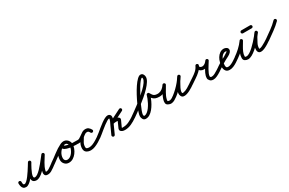

<svg xmlns="http://www.w3.org/2000/svg" viewBox="98 -1676 4242 2820"><g transform="rotate(-30 2218.5 -265.5)"><path d="M0 -102Q11 -102 18 -94.5Q25 -87 25 -77Q25 -68 25.5 -55.5Q26 -43 30.5 -34Q35 -25 48 -25Q64 -25 86.5 -45.5Q109 -66 133 -98Q157 -130 180.5 -165.5Q204 -201 222.5 -231.5Q241 -262 251 -278Q258 -288 267.5 -289.5Q277 -291 285 -286Q293 -281 296.5 -271.5Q300 -262 294 -252Q290 -246 276.5 -222.5Q263 -199 247.5 -168Q232 -137 220.5 -107Q209 -77 210 -56.5Q211 -36 231 -35Q231 -35 231 -35Q230 -35 230 -35Q251 -35 278 -54Q305 -73 334 -103Q363 -133 390.5 -167Q418 -201 441.5 -231Q465 -261 480 -280Q487 -289 496.5 -289.5Q506 -290 514 -285Q521 -280 524 -270.5Q527 -261 520 -251Q492 -206 459.5 -153Q427 -100 413 -47Q410 -34 409.5 -29Q409 -24 422 -25Q440 -26 463 -39.5Q486 -53 507.5 -69.5Q529 -86 545 -97Q553 -103 563 -101.5Q573 -100 579 -91Q585 -83 583.5 -73Q582 -63 573 -57Q553 -42 528 -23.5Q503 -5 476.5 9.5Q450 24 424 25Q385 27 371.5 8.5Q358 -10 362.5 -41Q367 -72 382.5 -108.5Q398 -145 418 -180.5Q438 -216 455 -242Q472 -268 478 -278Q484 -288 494 -288Q504 -288 512 -282Q520 -277 523 -267.5Q526 -258 519 -249Q500 -225 474.5 -191.5Q449 -158 419 -122.5Q389 -87 357 -55.5Q325 -24 292.5 -4.5Q260 15 230 15Q230 15 230 15Q229 15 229 15Q192 13 176 -5Q160 -23 160.5 -51.5Q161 -80 171.5 -113.5Q182 -147 197.5 -179Q213 -211 228 -237.5Q243 -264 251 -277Q257 -288 267 -289Q277 -290 285 -285Q293 -280 296.5 -271Q300 -262 293 -251Q280 -229 259 -194.5Q238 -160 212.5 -122Q187 -84 159 -50.5Q131 -17 102.5 4Q74 25 48 25Q18 25 2.5 10Q-13 -5 -19 -28.5Q-25 -52 -25 -77Q-25 -88 -17.5 -95Q-10 -102 0 -102Z M538 -63Q533 -71 534.5 -81.5Q536 -92 545 -98Q608 -141 670.5 -189.5Q733 -238 802 -272Q814 -277 822.5 -273Q831 -269 835 -260Q840 -251 837.5 -241.5Q835 -232 824 -227Q780 -206 752 -163Q724 -120 724 -71Q724 -49 737.5 -34.5Q751 -20 773 -20Q800 -20 823.5 -36Q847 -52 865 -77.5Q883 -103 893 -131Q903 -159 903 -183Q903 -201 890.5 -218Q878 -235 858 -235Q855 -235 844.5 -234Q834 -233 833 -230Q833 -230 833 -230Q833 -230 833 -230Q831 -225 841 -220.5Q851 -216 854 -215Q896 -200 946 -198Q996 -196 1040 -196Q1050 -196 1057.5 -188.5Q1065 -181 1065 -171Q1065 -161 1057.5 -153.5Q1050 -146 1040 -146Q1025 -146 991 -146.5Q957 -147 917.5 -151.5Q878 -156 844 -166Q810 -176 792 -195.5Q774 -215 785 -246Q785 -246 785 -246Q785 -246 785 -246Q793 -269 814.5 -277Q836 -285 858 -285Q885 -285 906.5 -270Q928 -255 940.5 -232Q953 -209 953 -183Q953 -148 939 -111Q925 -74 900.5 -42Q876 -10 843.5 10Q811 30 773 30Q730 30 702 0.5Q674 -29 674 -71Q674 -134 710 -190Q746 -246 803 -272Q814 -277 823 -273Q832 -269 836 -260Q840 -252 837.5 -242Q835 -232 824 -227Q757 -194 696 -146.5Q635 -99 573 -56Q565 -51 554.5 -52.5Q544 -54 538 -63Z M1026 -196Q1036 -196 1043.5 -188.5Q1051 -181 1051 -171Q1051 -169 1050.5 -173Q1050 -177 1049 -179Q1045 -191 1034 -194Q1032 -195 1030 -195Q1029 -195 1029 -195Q1039 -195 1052 -196Q1065 -197 1074 -202Q1074 -202 1074 -202Q1074 -202 1074 -202Q1074 -202 1074 -202Q1091 -211 1106.5 -223Q1122 -235 1138 -245Q1138 -245 1138 -245Q1137 -244 1137 -244Q1158 -259 1177.5 -269Q1197 -279 1224 -279Q1254 -279 1275.5 -262Q1297 -245 1310 -219Q1315 -208 1311 -199Q1307 -190 1299 -186Q1291 -182 1281.5 -183.5Q1272 -185 1266 -195Q1257 -210 1249.5 -219.5Q1242 -229 1222 -229Q1200 -229 1180 -214.5Q1160 -200 1145 -186Q1145 -186 1147 -188Q1149 -191 1149 -191Q1129 -159 1109.5 -125.5Q1090 -92 1090 -53Q1090 -29 1106.5 -23Q1123 -17 1143 -17Q1171 -17 1203.5 -30.5Q1236 -44 1266.5 -63Q1297 -82 1319 -97Q1327 -103 1337.5 -101.5Q1348 -100 1353 -91Q1359 -83 1357.5 -72.5Q1356 -62 1347 -57Q1321 -38 1286 -17Q1251 4 1214 18.5Q1177 33 1143 33Q1102 33 1071 13Q1040 -7 1040 -53Q1040 -101 1061.5 -140Q1083 -179 1107 -217Q1107 -217 1109 -220Q1111 -222 1111 -222Q1133 -243 1161 -261Q1189 -279 1222 -279Q1256 -279 1274 -263.5Q1292 -248 1308 -221Q1315 -211 1310.5 -202Q1306 -193 1298 -188Q1289 -184 1279.5 -185Q1270 -186 1264 -197Q1258 -210 1248.5 -219.5Q1239 -229 1224 -229Q1206 -229 1193 -221.5Q1180 -214 1167 -204Q1167 -204 1166 -203Q1166 -203 1166 -203Q1148 -192 1132 -179.5Q1116 -167 1098 -158Q1098 -158 1098 -158Q1098 -158 1098 -158Q1098 -158 1098 -158Q1082 -150 1064 -147.5Q1046 -145 1029 -145Q1017 -145 1009 -152Q1001 -159 1001 -171Q1001 -181 1008.5 -188.5Q1016 -196 1026 -196Z M1347 -56Q1339 -51 1328.5 -52.5Q1318 -54 1312 -63Q1307 -71 1308.5 -81.5Q1310 -92 1319 -98Q1340 -112 1368.5 -136Q1397 -160 1429.5 -186.5Q1462 -213 1494.5 -236.5Q1527 -260 1556 -275Q1585 -290 1607 -290Q1629 -290 1643 -276.5Q1657 -263 1657 -241Q1657 -210 1643 -179.5Q1629 -149 1617 -122Q1602 -89 1587 -56Q1572 -23 1557 10Q1552 20 1542.5 23.5Q1533 27 1524 23Q1514 18 1510.5 8.5Q1507 -1 1511 -10Q1526 -43 1541 -76Q1556 -109 1571 -142Q1581 -164 1594 -190.5Q1607 -217 1607 -241Q1607 -244 1609.5 -242Q1612 -240 1607 -240Q1593 -240 1567.5 -225Q1542 -210 1511.5 -187Q1481 -164 1450 -138.5Q1419 -113 1392 -91Q1365 -69 1347 -56Q1347 -56 1347 -56Q1347 -56 1347 -56ZM1835 -276Q1840 -266 1836.5 -256.5Q1833 -247 1824 -242Q1773 -216 1722 -190.5Q1671 -165 1619 -139Q1609 -134 1600.5 -139Q1592 -144 1589 -153Q1585 -162 1587.5 -172Q1590 -182 1601 -185Q1619 -191 1638 -194Q1657 -197 1677 -196Q1677 -196 1676 -196Q1675 -196 1675 -196Q1694 -196 1714.5 -189.5Q1735 -183 1745.5 -168Q1756 -153 1745 -129Q1745 -129 1745 -130Q1745 -130 1745 -130Q1734 -106 1723 -82Q1712 -58 1701 -34Q1701 -34 1701 -34Q1701 -33 1701 -33Q1697 -24 1702.5 -24.5Q1708 -25 1725 -25Q1773 -25 1820.5 -48Q1868 -71 1906 -97Q1914 -103 1924 -101.5Q1934 -100 1940 -91Q1946 -83 1944.5 -73Q1943 -63 1934 -57Q1890 -25 1835.5 0Q1781 25 1725 25Q1701 25 1680 17Q1659 9 1650.5 -8.5Q1642 -26 1656 -55Q1656 -55 1656 -54Q1656 -54 1656 -54Q1667 -78 1677.5 -102Q1688 -126 1699 -150Q1699 -150 1699 -150Q1699 -151 1699 -151Q1700 -152 1701.5 -146.5Q1703 -141 1701 -142Q1696 -145 1689 -145.5Q1682 -146 1677 -146Q1677 -146 1676 -146Q1675 -146 1675 -146Q1660 -147 1645 -144.5Q1630 -142 1615 -137Q1604 -134 1596 -139Q1588 -144 1585 -152Q1582 -160 1584.5 -169Q1587 -178 1597 -183Q1648 -209 1699 -235Q1750 -261 1802 -287Q1811 -291 1821 -288Q1831 -285 1835 -276Z M1899 -63Q1894 -71 1895.5 -81.5Q1897 -92 1906 -98Q1928 -113 1967 -141Q2006 -169 2054 -205.5Q2102 -242 2150 -282.5Q2198 -323 2239 -363Q2280 -403 2304.5 -438Q2329 -473 2329 -499Q2329 -501 2328 -509Q2327 -517 2323 -517Q2309 -517 2284.5 -487Q2260 -457 2230.5 -408.5Q2201 -360 2171.5 -303.5Q2142 -247 2117 -193Q2092 -139 2077 -97.5Q2062 -56 2062 -40Q2062 -36 2064 -25Q2066 -14 2072 -14Q2098 -14 2123 -33Q2148 -52 2170 -82Q2192 -112 2209.5 -145.5Q2227 -179 2239 -210Q2251 -241 2256 -261Q2259 -276 2277 -279Q2294 -281 2302 -267Q2315 -244 2327 -228Q2339 -212 2356.5 -204Q2374 -196 2406 -196Q2416 -196 2423.5 -188.5Q2431 -181 2431 -171Q2431 -161 2423.5 -153.5Q2416 -146 2406 -146Q2365 -146 2339 -157Q2313 -168 2294.5 -189.5Q2276 -211 2258 -243Q2254 -250 2261.5 -254.5Q2269 -259 2279 -261Q2289 -262 2297.5 -259.5Q2306 -257 2304 -249Q2298 -221 2283.5 -184Q2269 -147 2247.5 -108.5Q2226 -70 2199 -37Q2172 -4 2140 16Q2108 36 2072 36Q2041 36 2026.5 11.5Q2012 -13 2012 -40Q2012 -63 2028 -110.5Q2044 -158 2071 -217.5Q2098 -277 2131 -338.5Q2164 -400 2199 -452Q2234 -504 2266.5 -535.5Q2299 -567 2323 -567Q2351 -567 2365 -545.5Q2379 -524 2379 -499Q2379 -465 2354 -425Q2329 -385 2287.5 -341.5Q2246 -298 2196.5 -255.5Q2147 -213 2097 -174.5Q2047 -136 2004 -105.5Q1961 -75 1934 -56Q1926 -51 1915.5 -52.5Q1905 -54 1899 -63Z M2396 -146Q2385 -146 2378 -153.5Q2371 -161 2371 -171Q2371 -182 2378.5 -189Q2386 -196 2396 -196Q2404 -196 2412 -196Q2420 -196 2427 -198Q2461 -204 2487 -225.5Q2513 -247 2531 -275Q2538 -285 2547.5 -286Q2557 -287 2565 -282Q2573 -278 2576.5 -268.5Q2580 -259 2574 -249Q2548 -203 2519 -155Q2490 -107 2478 -55Q2478 -53 2476.5 -42.5Q2475 -32 2478 -30Q2498 -20 2517 -24Q2536 -28 2553.5 -39.5Q2571 -51 2587 -63Q2621 -89 2657.5 -124Q2694 -159 2726 -198Q2758 -237 2781 -274Q2787 -284 2797 -285Q2807 -286 2815 -281Q2823 -275 2826 -266Q2829 -257 2823 -247Q2812 -232 2801.5 -217.5Q2791 -203 2783 -188Q2783 -188 2783 -188Q2783 -188 2783 -188Q2776 -174 2763 -152Q2750 -130 2738.5 -106Q2727 -82 2721.5 -60Q2716 -38 2723 -24Q2723 -24 2723 -24Q2723 -24 2723 -24Q2723 -24 2723 -24Q2723 -24 2723 -24Q2725 -22 2732.5 -22.5Q2740 -23 2741 -23Q2779 -29 2818 -52.5Q2857 -76 2888 -97Q2888 -97 2888 -97Q2888 -97 2888 -97Q2896 -103 2906.5 -101.5Q2917 -100 2922 -91Q2928 -83 2926.5 -72.5Q2925 -62 2916 -57Q2903 -47 2879 -31.5Q2855 -16 2826 -1Q2797 14 2767.5 22.5Q2738 31 2714.5 26.5Q2691 22 2679 -2Q2679 -2 2679 -2Q2679 -2 2679 -2Q2679 -2 2679 -2Q2679 -2 2679 -2Q2667 -25 2670.5 -52.5Q2674 -80 2686 -109Q2698 -138 2713 -164.5Q2728 -191 2739 -212Q2739 -212 2739 -212Q2739 -212 2739 -212Q2749 -229 2760 -244.5Q2771 -260 2781 -275Q2788 -285 2798 -286Q2808 -287 2816 -282Q2823 -277 2826.5 -267.5Q2830 -258 2823 -248Q2800 -209 2765.5 -167.5Q2731 -126 2692.5 -88.5Q2654 -51 2617 -23Q2593 -5 2567.5 9.5Q2542 24 2514 27Q2486 30 2456 14Q2430 1 2427 -26.5Q2424 -54 2435.5 -88.5Q2447 -123 2465.5 -159Q2484 -195 2502 -225Q2520 -255 2530 -273Q2536 -284 2546 -285Q2556 -286 2564 -281Q2572 -276 2575.5 -266.5Q2579 -257 2573 -247Q2548 -211 2514.5 -184Q2481 -157 2437 -148Q2426 -146 2416 -146Q2406 -146 2396 -146Q2396 -146 2396 -146Q2396 -146 2396 -146Z M2881 -63Q2876 -71 2877.5 -81.5Q2879 -92 2888 -98Q2924 -123 2963.5 -148Q3003 -173 3037 -203Q3071 -233 3090 -275Q3096 -286 3105.5 -288.5Q3115 -291 3123 -287Q3132 -283 3136.5 -274.5Q3141 -266 3136 -254Q3127 -235 3141.5 -225.5Q3156 -216 3172 -216Q3198 -216 3219.5 -232.5Q3241 -249 3254 -269Q3261 -279 3271 -280Q3281 -281 3289 -276Q3296 -271 3299.5 -262Q3303 -253 3296 -242Q3284 -222 3266.5 -195Q3249 -168 3232.5 -139Q3216 -110 3204.5 -82.5Q3193 -55 3193 -33Q3193 -32 3193 -34Q3193 -34 3192 -34Q3192 -35 3192 -35Q3198 -24 3201.5 -20.5Q3205 -17 3221 -17Q3243 -17 3272.5 -32Q3302 -47 3330.5 -66Q3359 -85 3377 -97Q3377 -97 3377 -97Q3377 -97 3377 -97Q3385 -103 3395.5 -101.5Q3406 -100 3411 -91Q3417 -83 3415.5 -72.5Q3414 -62 3405 -57Q3382 -41 3350 -20Q3318 1 3284 17Q3250 33 3221 33Q3193 33 3177 23Q3161 13 3148 -11Q3148 -11 3148 -12Q3147 -12 3147 -12Q3143 -21 3143 -33Q3143 -72 3162.5 -113.5Q3182 -155 3208 -195Q3234 -235 3254 -268Q3260 -278 3270 -279Q3280 -280 3288 -275Q3296 -269 3299 -260Q3302 -251 3296 -241Q3275 -210 3242.5 -188Q3210 -166 3172 -166Q3143 -166 3119.5 -181Q3096 -196 3086.5 -220.5Q3077 -245 3090 -275Q3095 -286 3105 -288.5Q3115 -291 3123 -287Q3132 -283 3136.5 -274Q3141 -265 3136 -254Q3114 -207 3078 -173.5Q3042 -140 2999.5 -112.5Q2957 -85 2916 -56Q2908 -51 2897.5 -52.5Q2887 -54 2881 -63Z M3370 -63Q3365 -71 3366.5 -81.5Q3368 -92 3377 -98Q3424 -131 3476 -157Q3528 -183 3575 -216Q3578 -218 3584.5 -223Q3591 -228 3591 -232Q3591 -236 3574 -236Q3549 -236 3528.5 -219Q3508 -202 3495 -178Q3482 -154 3477 -133Q3477 -133 3477 -132Q3477 -131 3477 -131Q3472 -114 3468.5 -98.5Q3465 -83 3465 -66Q3465 -47 3471.5 -34Q3478 -21 3499 -21Q3526 -21 3554 -34Q3582 -47 3608.5 -65Q3635 -83 3656 -97Q3664 -103 3674.5 -101.5Q3685 -100 3690 -91Q3696 -83 3694.5 -72.5Q3693 -62 3684 -57Q3658 -38 3628 -18.5Q3598 1 3565 15Q3532 29 3499 29Q3456 29 3435.5 1.5Q3415 -26 3415 -66Q3415 -87 3419 -106Q3423 -125 3429 -145Q3429 -145 3429 -144Q3429 -143 3429 -143Q3436 -177 3456 -210Q3476 -243 3506 -264.5Q3536 -286 3574 -286Q3597 -286 3619 -272Q3641 -258 3641 -232Q3641 -210 3623 -191Q3603 -170 3574.5 -155.5Q3546 -141 3521 -128Q3491 -111 3462 -93.5Q3433 -76 3405 -56Q3397 -51 3386.5 -52.5Q3376 -54 3370 -63Z M3683 -56Q3675 -51 3664.5 -52.5Q3654 -54 3648 -63Q3643 -71 3644.5 -81.5Q3646 -92 3655 -98Q3706 -133 3753 -176.5Q3800 -220 3837 -271Q3844 -281 3853.5 -282Q3863 -283 3870 -278Q3878 -273 3881.5 -264Q3885 -255 3879 -245Q3861 -214 3839 -178Q3817 -142 3801 -105Q3785 -68 3785 -32Q3785 -23 3795 -21.5Q3805 -20 3811 -20Q3835 -20 3866 -39.5Q3897 -59 3930 -89.5Q3963 -120 3994 -154Q4025 -188 4049.5 -218.5Q4074 -249 4088 -267Q4095 -277 4105 -277.5Q4115 -278 4122 -272Q4130 -266 4132.5 -256.5Q4135 -247 4128 -237Q4117 -225 4106.5 -212Q4096 -199 4088 -185Q4088 -185 4088 -185Q4088 -185 4088 -185Q4069 -150 4048 -110.5Q4027 -71 4027 -30Q4027 -24 4028 -21Q4028 -21 4028 -22Q4028 -22 4028 -22Q4030 -18 4027.5 -18Q4025 -18 4024.5 -20Q4024 -22 4031 -22Q4051 -22 4080.5 -36.5Q4110 -51 4138.5 -68.5Q4167 -86 4183 -97Q4191 -103 4201.5 -101.5Q4212 -100 4217 -91Q4223 -83 4221.5 -72.5Q4220 -62 4211 -57Q4190 -42 4158 -22Q4126 -2 4092 13Q4058 28 4031 28Q3998 28 3984 2Q3984 2 3984 2Q3984 1 3984 1Q3977 -12 3977 -30Q3977 -79 3999.5 -123Q4022 -167 4044 -209Q4044 -209 4044 -209Q4044 -209 4044 -209Q4053 -225 4065 -239.5Q4077 -254 4088 -269Q4096 -278 4106 -278.5Q4116 -279 4123 -273Q4130 -267 4132.5 -257.5Q4135 -248 4128 -239Q4112 -215 4084 -181Q4056 -147 4022 -110Q3988 -73 3951 -41.5Q3914 -10 3878 10Q3842 30 3811 30Q3783 30 3759 15.5Q3735 1 3735 -32Q3735 -73 3751.5 -114.5Q3768 -156 3791.5 -195Q3815 -234 3835 -269Q3841 -280 3851 -280.5Q3861 -281 3869 -276Q3877 -271 3880.5 -261.5Q3884 -252 3877 -243Q3839 -188 3788.5 -141Q3738 -94 3683 -56Q3683 -56 3683 -56Q3683 -56 3683 -56ZM3934 -339Q3924 -339 3916.5 -346.5Q3909 -354 3909 -364Q3909 -374 3916.5 -381.5Q3924 -389 3934 -389Q3971 -389 4008 -389Q4045 -389 4082 -389Q4082 -389 4082 -389Q4082 -389 4082 -389Q4092 -389 4099.5 -381.5Q4107 -374 4107 -364Q4107 -354 4099.5 -346.5Q4092 -339 4082 -339Q4045 -339 4008 -339Q3971 -339 3934 -339Q3934 -339 3934 -339Q3934 -339 3934 -339Z M4176 -61Q4170 -70 4171.5 -80Q4173 -90 4182 -96Q4242 -139 4304.5 -183.5Q4367 -228 4419 -282Q4419 -282 4419 -282Q4419 -282 4419 -282Q4426 -289 4436.5 -289Q4447 -289 4455 -282Q4462 -275 4462 -264.5Q4462 -254 4455 -246Q4401 -192 4337 -146Q4273 -100 4210 -55Q4202 -49 4192 -51Q4182 -53 4176 -61Z"/></g></svg>

Font: FRB American Cursive Semibold
Style: Italic
Weight: 600
Italic angle: -25°
Version: Version 2.0;Modular Font Editor K font №1